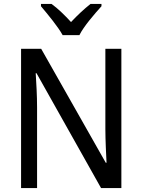

<svg xmlns="http://www.w3.org/2000/svg" viewBox="-20 -964 730 984"><path d="M301 -784H387C409 -829 465 -893 500 -932V-944H444C409 -916 379 -888 344 -851C312 -886 276 -921 244 -944H190V-932C225 -890 277 -828 301 -784ZM602 0V-714H520V-302C520 -247 524 -172 526 -130H522L191 -714H88V0H170V-413C170 -475 166 -539 163 -589H167L498 0Z"/></svg>

Font: Noto Sans Devanagari SemiCondensed
Style: Regular
Weight: 400
Width: 4
Designer: Jelle Bosma - Monotype Design Team
Foundry: Monotype Imaging Inc.
Version: Version 2.004